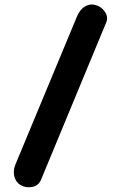

<svg xmlns="http://www.w3.org/2000/svg" viewBox="-20 -749 516 835"><path d="M69.3 55.7C84.5 64.9 101.6 67.4 120.1 64C138.7 60.1 151.4 49.8 158.2 33.2L441.9 -651.4C448.7 -667.5 446.3 -683.6 435.1 -699.2C423.8 -714.8 409.2 -724.6 391.6 -728C356.9 -735.8 328.6 -710.9 314.9 -677.7L46.9 -33.2C33.2 -0.5 39.6 37.6 69.3 55.7Z"/></svg>

Font: Mikhak
Style: Bold
Weight: 700
Designer: Amin Abedi
Version: Version 3.2